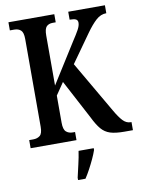

<svg xmlns="http://www.w3.org/2000/svg" viewBox="-100 -783 804 1072"><g transform="rotate(-10 302.0 -246.5)"><path d="M24 0V-46H47Q70 -46 85 -58Q100 -70 100 -108V-606Q100 -643 86 -655.5Q72 -668 49 -668H24V-714H284V-668H267Q244 -668 231.5 -655Q219 -642 219 -604V-321L360 -545Q385 -583 397 -605Q409 -627 409 -644Q409 -658 398.5 -663.5Q388 -669 363 -669V-714H571V-669Q539 -669 512.5 -645Q486 -621 456 -579L343 -420L512 -129Q536 -87 555.5 -66.5Q575 -46 599 -46H604V0H555Q505 0 475.5 -9.5Q446 -19 425.5 -43Q405 -67 383 -112L266 -333L219 -264V-110Q219 -72 233.5 -59Q248 -46 271 -46H284V0ZM254 208Q261 176 270.5 136Q280 96 285 61H371V71Q364 92 351.5 119Q339 146 324.5 173Q310 200 296 221H254Z"/></g></svg>

Font: Noto Serif Thai ExtraCondensed SemiBold
Style: Regular
Weight: 600
Width: 2
Designer: Monotype Design Team
Foundry: Monotype Imaging Inc.
Version: Version 2.001; ttfautohint (v1.8.4.7-5d5b)